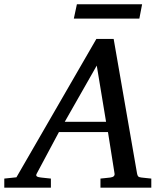

<svg xmlns="http://www.w3.org/2000/svg" viewBox="-73 -867 766 887"><path d="M626 0H391.1V-42Q402.3 -43 414.1 -44.4Q425.8 -45.9 437 -46.9Q459 -49.8 456.1 -65.9L425.8 -256.8H199.2L97.2 -65.9Q91.8 -56.6 96.9 -52.5Q102.1 -48.3 116.2 -46.9Q127.4 -45.9 139.2 -44.4Q150.9 -43 162.1 -42V0H-53.2V-42L2.9 -47.9L372.1 -687H452.1L560.1 -65.9Q561.5 -56.6 565.4 -52.2Q569.3 -47.9 580.1 -46.9Q591.3 -45.9 603 -44.4Q614.7 -43 626 -42ZM417 -304.2 374 -564 226.1 -304.2ZM583.5 -847.2 570.8 -781.2H268.1L282.2 -847.2Z"/></svg>

Font: Charis
Style: Italic
Weight: 400
Italic angle: -11°
Designer: Walt Agee, Miriam Martin, Annie Olsen, Victor Gaultney, Lorna Priest, Alan Ward, Bob Hallissy, Martin Hosken, Sharon Cor
Foundry: SIL Global
Version: Version 7.000